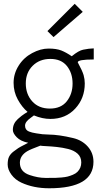

<svg xmlns="http://www.w3.org/2000/svg" viewBox="-20 -777 531 1014"><path d="M230.5 -612.8 374.5 -756.8 417 -714.4 262.7 -581.1ZM128.9 -22.9Q88.9 -31.2 68.4 -52.2Q47.9 -73.2 47.9 -90.6Q47.9 -107.9 54.4 -122.1Q61 -136.2 74.2 -148.4Q95.7 -167.5 109.9 -176.3Q124 -185.1 125.5 -186Q96.2 -210.9 74 -251.2Q51.8 -291.5 51.8 -339.6Q51.8 -387.7 78.4 -430.2Q105 -472.7 149.7 -496.6Q194.3 -520.5 236.3 -520.5Q278.3 -520.5 304 -510.3Q329.6 -500 358.9 -480Q396 -510.3 419.4 -514.6Q449.7 -521 475.1 -521.5V-462.9H474.1Q390.6 -462.9 390.6 -447.8Q415.5 -401.9 421.6 -380.1Q427.7 -358.4 427.7 -336.4Q427.7 -257.8 377.2 -203.4Q326.7 -148.9 246.1 -148.9Q203.6 -148.9 159.2 -167.5Q155.3 -164.1 141.6 -154.3Q112.3 -133.8 112.3 -113.3Q112.3 -90.8 132.8 -82.5Q148.4 -76.2 171.6 -72.8Q194.8 -69.3 204.3 -68.1Q213.9 -66.9 236.3 -66.4Q291 -65.9 366.2 -47.9Q413.6 -36.6 443.6 -2.9Q473.6 30.8 473.6 77.6Q473.6 217.3 239.7 217.3Q157.2 217.3 92.8 187.5Q60.1 172.4 40.3 145.3Q20.5 118.2 20.5 91.8Q20.5 65.4 27.8 50.8Q35.2 36.1 50 24.4Q64.9 12.7 75.9 5.6Q86.9 -1.5 106 -11Q125 -20.5 128.9 -22.9ZM85 82.5Q85 130.4 136.7 147.5Q181.2 162.6 220 162.6Q258.8 162.6 271.5 162.4Q284.2 162.1 304.2 160.4Q324.2 158.7 336.9 155.5Q349.6 152.3 364.7 146Q379.9 139.6 388.7 130.9Q409.2 110.4 409.2 81.1Q409.2 51.8 389.6 34.4Q370.1 17.1 340.1 9.8Q310.1 2.4 280.8 -0.7Q251.5 -3.9 224.9 -5.1Q198.2 -6.3 192.9 -7.8Q140.6 11.7 125 21Q85 44.4 85 82.5ZM152.6 -429.7Q116.2 -393.6 116.2 -336.4Q116.2 -279.3 150.4 -241.5Q184.6 -203.6 243.4 -203.6Q302.2 -203.6 332.8 -242.2Q363.3 -280.8 363.3 -335.9Q363.3 -391.1 333.3 -428.5Q303.2 -465.8 246.1 -465.8Q189 -465.8 152.6 -429.7Z"/></svg>

Font: News Cycle
Style: Regular
Weight: 500
Version: Version 0.5.2